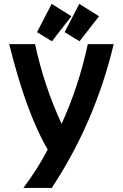

<svg xmlns="http://www.w3.org/2000/svg" viewBox="-20 -762 626 978"><path d="M383.8 -742.2 484.4 -679.2 385.3 -551.8 309.1 -598.1ZM243.2 -742.2 343.8 -679.2 244.6 -551.8 168.5 -598.1ZM26.9 -537.1H158.7Q205.1 -321.8 293.9 -131.3Q382.3 -326.2 427.2 -537.1H559.1Q464.4 -139.6 243.7 195.3H99.1Q170.4 100.6 223.1 0Q113.8 -186.5 26.9 -537.1Z"/></svg>

Font: Consola Mono
Style: Bold
Weight: 700
Monospace: yes
Designer: Wojciech Kalinowski "wmk69" (wmk69@o2.pl)
Foundry: Wojciech Kalinowski "wmk69" (wmk69@o2.pl)
Version: Version 2.1.0